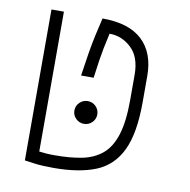

<svg xmlns="http://www.w3.org/2000/svg" viewBox="-70 -656 727 734"><g transform="rotate(10 293.0 -288.5)"><path d="M184.6 9.3Q141.6 9.3 112.3 5.6Q83 2 71.8 0V-585.9H120.1V-43Q130.4 -41.5 145.5 -40.3Q160.6 -39.1 181.6 -39.1Q241.2 -39.1 286.9 -48.3Q332.5 -57.6 364.3 -84.2Q396 -110.8 412.1 -162.4Q428.2 -213.9 428.2 -297.9V-395Q428.2 -463.9 391.6 -498.5Q355 -533.2 306.6 -533.2Q302.2 -515.1 293.9 -473.9Q285.6 -432.6 275.9 -356.9H227.1Q234.4 -407.7 240.7 -446.3Q247.1 -484.9 254.4 -518.1Q261.7 -551.3 270 -585.9Q373.5 -585.9 425 -537.1Q476.6 -488.3 476.6 -399.4V-296.9Q476.6 -176.3 444.6 -109.6Q412.6 -43 347.9 -16.8Q283.2 9.3 184.6 9.3ZM269.5 -176.8Q251.5 -176.8 238.3 -189.7Q225.1 -202.6 225.1 -220.7Q225.1 -239.3 238.3 -252.2Q251.5 -265.1 269.5 -265.1Q288.1 -265.1 301 -252.2Q314 -239.3 314 -220.7Q314 -202.6 301 -189.7Q288.1 -176.8 269.5 -176.8Z"/></g></svg>

Font: Cascadia Code ExtraLight
Style: Regular
Weight: 200
Monospace: yes
Designer: Aaron Bell
Foundry: Saja Typeworks
Version: Version 2407.024; ttfautohint (v1.8.4)